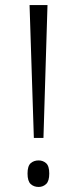

<svg xmlns="http://www.w3.org/2000/svg" viewBox="-20 -734 305 760"><path d="M114 -188 97 -714H168L152 -188ZM133 6Q114 6 101.5 -5.5Q89 -17 89 -47Q89 -77 101.5 -88Q114 -99 133 -99Q150 -99 162.5 -88Q175 -77 175 -47Q175 -17 162.5 -5.5Q150 6 133 6Z"/></svg>

Font: Noto Serif Ethiopic Condensed Light
Style: Regular
Weight: 300
Width: 3
Designer: Monotype Design Team
Foundry: Monotype Imaging Inc.
Version: Version 2.102